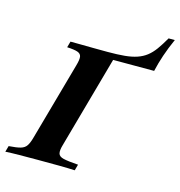

<svg xmlns="http://www.w3.org/2000/svg" viewBox="-130 -796 835 890"><g transform="rotate(15 287.5 -351.5)"><path d="M-25 0 -16.9 -29Q21 -31.5 39.9 -37.1Q58.9 -42.7 68.1 -56.9Q77.4 -71 84.7 -98.4L189.5 -472.6Q197.6 -500.8 195.6 -514.9Q193.5 -529 177.4 -534.7Q161.3 -540.3 126.6 -541.9L134.7 -571Q153.2 -571 182.3 -570.6Q211.3 -570.2 245.6 -569.8Q279.8 -569.4 313.7 -569.4Q360.5 -569.4 394.4 -572.6Q428.2 -575.8 453.2 -584.3Q478.2 -592.7 497.6 -607.7Q516.9 -622.6 533.9 -646Q550.8 -669.4 570.2 -703.2H600Q579.8 -658.1 566.5 -618.5Q553.2 -579 544.4 -540.3H347.6L224.2 -98.4Q216.1 -71 219.8 -56.9Q223.4 -42.7 245.6 -37.5Q267.7 -32.3 316.1 -29L308.1 0Q278.2 -1.6 232.7 -2Q187.1 -2.4 129 -2.4Q81.5 -2.4 42.3 -2Q3.2 -1.6 -25 0Z"/></g></svg>

Font: Playfair 5pt SemiExpanded Light ExtraBold
Style: Italic
Weight: 800
Italic angle: -15.6°
Version: Version 2.001;gftools[0.9.30]